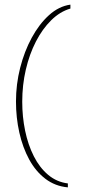

<svg xmlns="http://www.w3.org/2000/svg" viewBox="-20 -687 384 829"><path d="M273 122Q218 117 176 85Q134 53 106 1.5Q78 -50 63.5 -114.5Q49 -179 49 -249Q49 -323 67 -394Q85 -465 117 -524Q149 -583 191.5 -621.5Q234 -660 284 -667V-650Q239 -637 201 -599.5Q163 -562 135 -507.5Q107 -453 91.5 -386.5Q76 -320 76 -248Q76 -183 88.5 -122.5Q101 -62 126 -12.5Q151 37 188 68Q225 99 273 105Z"/></svg>

Font: Alumni Sans Thin Thin
Style: Regular
Weight: 250
Version: Version 1.018